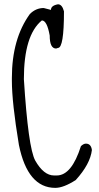

<svg xmlns="http://www.w3.org/2000/svg" viewBox="-20 -868 470 907"><path d="M253.9 -847.7Q273.4 -847.7 282.2 -814.5Q282.2 -641.6 253.9 -641.6L245.1 -638.7Q214.8 -638.7 214.8 -700.2Q202.1 -771.5 177.7 -771.5Q92.8 -702.1 92.8 -494.1Q113.3 -169.9 146.5 -109.4Q186.5 -39.1 235.4 -39.1H248Q318.4 -39.1 362.3 -177.7Q375 -189.5 385.7 -189.5Q410.2 -189.5 414.1 -159.2Q406.2 -92.8 337.9 -17.6Q280.3 19.5 241.2 19.5Q110.4 19.5 69.3 -183.6Q36.1 -383.8 36.1 -487.3V-500Q36.1 -684.6 121.1 -801.8Q149.4 -830.1 186.5 -830.1L220.7 -821.3Q220.7 -841.8 253.9 -847.7Z"/></svg>

Font: Sue Ellen Francisco 
Style: Regular
Weight: 400
Designer: Kimberly Geswein
Foundry: Kimberly Geswein
Version: Version 1.002 2007